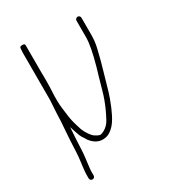

<svg xmlns="http://www.w3.org/2000/svg" viewBox="-158 -581 712 798"><g transform="rotate(-30 197.5 -182.0)"><path d="M87.5 -362V-490C87.5 -494.7 83.5 -497 75.5 -497C67.5 -497 63.3 -494.5 63 -489.5C62.7 -484.5 62.2 -477.7 61.5 -469V-241L57.5 -176C57.5 -158.5 55.9 -131.2 52.8 -94.1C51 -72.9 49.3 -41.7 47.5 -0.5C46.8 15.2 45.7 28.5 44 39.5C42.3 50.5 41.2 59.8 40.5 67.5C39.8 75.2 39.2 81.5 38.5 86.5C37.8 91.5 37.5 96.3 37.5 101V121C37.5 124.3 38.7 127.2 41 129.5C43.3 131.8 46.2 133 49.5 133C52.8 133 55.7 131.8 58 129.5C60.3 127.2 61.5 124.3 61.5 121V101C61.5 97 61.8 92.8 62.5 88.5C63.2 84.2 63.8 78.2 64.5 70.5C65.2 62.8 66.3 53.2 68 41.5C69.7 29.8 70.8 16.3 71.5 1C73.3 -39.7 74.8 -67.1 76 -81C77 -92.3 77.5 -99.3 77.5 -102C78.2 -100.7 81 -91.8 86 -75.3C91.1 -58.9 96 -47.3 101 -40.5C104.7 -35.5 108.5 -29.3 112.5 -22C133.2 5.6 158.2 15.8 187.7 8.5C199.8 5.6 212.2 -2.6 225 -16C242.7 -34.5 261 -70 280 -122.5C285.7 -138.2 291 -155.3 296 -174C301 -192.7 307.2 -214 314.4 -238C321.7 -262 329.8 -292.6 338.5 -329.8C343.2 -349.7 345.5 -370.1 345.5 -391V-472C345.5 -475.3 344.3 -478.2 342 -480.5C339.7 -482.8 337 -484 334 -484C331 -484 328.2 -482.8 325.5 -480.5C322.8 -478.2 321.5 -475.3 321.5 -472V-392.5C321.5 -364.2 313.3 -321.1 297 -263C294 -252.3 290.5 -240.5 286.5 -227.5C282.5 -214.5 276.9 -194.7 269.7 -168.2C262.5 -141.6 252.9 -115.4 241 -89.5C235.3 -77.2 228.8 -64.2 221.5 -50.7C214.1 -37.2 204 -26.6 191 -19C185.3 -15.7 179.6 -13.3 173.7 -11.7C167.9 -10.2 157.8 -14.5 143.5 -24.5C140.2 -26.8 135.3 -32.5 128.8 -41.6C122.3 -50.6 116.9 -60.4 112.5 -71C101.6 -103.7 95.3 -128 93.5 -144C92.2 -156 90.5 -168.8 88.5 -182.5C86.5 -196.2 85.5 -210 85.5 -224V-246C87.5 -280 88.3 -305.7 88 -323C87.7 -340.3 87.5 -353.3 87.5 -362Z"/></g></svg>

Font: Proton
Style: SeBdCnd
Weight: 500
Version: Version 1.017